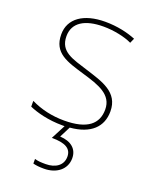

<svg xmlns="http://www.w3.org/2000/svg" viewBox="-145 -711 748 939"><g transform="rotate(20 229.0 -242.0)"><path d="M314 52C314 4 280 -25 222 -28L251 -85C358 -94 411 -147 411 -227C411 -328 321 -351 233 -379C152 -405 83 -418 83 -500C83 -571 142 -606 238 -606C291 -606 350 -594 387 -576L398 -601C356 -618 301 -631 238 -631C126 -631 56 -582 56 -500C56 -402 131 -383 224 -355C312 -329 384 -305 384 -227C384 -153 334 -108 213 -108C151 -108 92 -121 39 -147V-117C77 -100 140 -83 213 -83C217 -83 221 -83 225 -83L186 -8C257 -8 289 11 289 53C289 98 252 123 201 123C176 123 161 122 144 117V141C159 145 176 147 201 147C266 147 314 110 314 52Z"/></g></svg>

Font: Noto Sans Telugu UI Thin
Style: Regular
Weight: 100
Designer: Jelle Bosma - Monotype Design Team
Foundry: Monotype Imaging Inc.
Version: Version 2.005